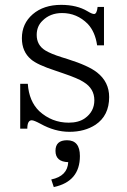

<svg xmlns="http://www.w3.org/2000/svg" viewBox="-20 -528 516 779"><path d="M62 -188H92.8Q97.7 -117.2 139.2 -77.1Q190.4 -30.3 258.8 -30.3Q299.3 -30.3 324.7 -48.3Q362.8 -75.7 362.8 -121.1Q362.8 -168.5 319.8 -194.8Q298.3 -209.5 234.9 -231L205.1 -241.2Q130.4 -265.6 106 -287.1Q68.8 -318.4 68.8 -373Q68.8 -432.1 112.8 -470.2Q157.2 -508.3 228 -508.3Q292 -508.3 335 -482.4Q353.5 -471.2 361.8 -471.2Q373 -471.2 376 -500H401.9V-344.2H374Q366.2 -398.9 335.9 -431.2Q292 -475.1 231.9 -475.1Q183.6 -475.1 152.8 -444.3Q128.9 -421.9 128.9 -386.2Q128.9 -344.7 164.1 -323.2Q186.5 -309.6 230 -295.9L254.9 -288.1Q338.9 -261.7 374 -233.9Q422.9 -195.3 422.9 -134.3Q422.9 -59.1 367.7 -22Q323.7 6.8 261.7 6.8Q202.6 6.8 144 -25.9Q117.7 -40 108.9 -40Q90.8 -40 90.8 -5.9H62ZM188 200.2Q253.9 186.5 256.8 129.9Q205.1 128.4 205.1 84Q205.1 41 252 41Q304.2 41 304.2 105Q304.2 208.5 198.2 231Z"/></svg>

Font: I.Ming
Style: Regular
Weight: 400
Designer: Ichiten Fonts Project
Version: Version 6.11; Dec 27, 2019